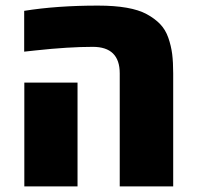

<svg xmlns="http://www.w3.org/2000/svg" viewBox="-20 -662 699 682"><path d="M328.1 -642.1Q445.3 -642.1 501 -611.8Q529.8 -596.2 548.8 -576.4Q567.9 -556.6 577.9 -527.8Q587.9 -499 591.6 -470Q595.2 -440.9 595.2 -401.4V0H405.3V-401.4Q405.3 -495.6 309.6 -495.6Q223.6 -495.6 106.4 -482.9L65.9 -478.5V-623.5Q182.1 -642.1 328.1 -642.1ZM255.4 0H66.4V-368.7H255.4Z"/></svg>

Font: Open Sans Hebrew Extra Bold
Style: Regular
Weight: 800
Foundry: Ascender Corporation, Yanek Iontef
Version: Version 2.001;PS 002.001;hotconv 1.0.70;makeotf.lib2.5.58329